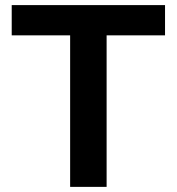

<svg xmlns="http://www.w3.org/2000/svg" viewBox="-20 -729 689 749"><path d="M395.9 0V-591.1H623.8V-709.1H25.7V-591.1H253.6V0Z"/></svg>

Font: Estedad VF
Style: Regular
Weight: 100
Designer: Amin Abedi
Version: Version 7.3